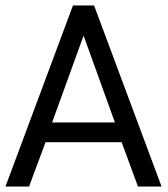

<svg xmlns="http://www.w3.org/2000/svg" viewBox="-29 -680 612 700"><path d="M560 0H474L414.5 -161.5H137L77 0H-9L237 -660H314ZM390 -233.5 276.5 -548H275L161 -233.5Z"/></svg>

Font: Lucymar Sans
Style: Regular
Weight: 400
Foundry: The League of Moveable Type (original font) / Main changes by Cristiano Sobral with portions from Mirco Monsees
Version: Version 2.001;August 30, 2020;FontCreator 13.0.0.2681 64-bit